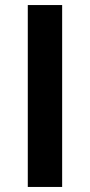

<svg xmlns="http://www.w3.org/2000/svg" viewBox="-20 -740 356 760"><path d="M90 0H226V-720H90Z"/></svg>

Font: Eudonet ExtraBold
Style: Regular
Weight: 800
Designer: Mikhail Sharanda
Foundry: Mikhail Sharanda
Version: Version 4.503;Glyphs 3.1.2 (3151)